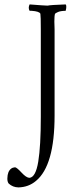

<svg xmlns="http://www.w3.org/2000/svg" viewBox="-20 -649 333 852"><path d="M221.2 -553.2 222.2 -519.5V-136.2Q222.2 85.9 139.6 153.8Q106.9 181.6 61.5 182.6Q36.6 182.1 18.6 165.5Q13.2 158.7 12.7 146.5V142.1Q13.2 111.3 29.8 99.1Q36.1 94.2 46.9 93.3Q55.2 94.7 75.9 117.2Q96.7 139.6 110.4 140.1Q138.2 138.2 149.7 68.6Q161.1 -1 161.1 -130.9V-519.5Q161.1 -577.6 159.2 -587.9Q155.3 -598.6 119.6 -601.1H111.3Q104 -613.8 111.3 -629.4Q180.2 -624 191.4 -624Q202.6 -627 271.5 -629.4Q275.4 -624 273.9 -613.3L271.5 -601.1Q248.5 -600.6 237.5 -595.7Q226.6 -590.8 224.1 -587.9Q221.2 -578.6 221.2 -553.2Z"/></svg>

Font: AMoshref-Thulth
Style: Regular
Weight: 400
Designer: Ali Moshref
Foundry: Ali Moshref
Version: Version 0.1